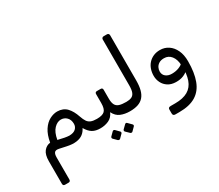

<svg xmlns="http://www.w3.org/2000/svg" viewBox="-172 -1147 2106 1846"><g transform="rotate(-30 881.0 -224.5)"><path d="M85 301Q62 301 62 278V27Q62 -45 90.5 -80.5Q119 -116 162 -121Q176 -202 209 -252Q242 -302 285 -324.5Q328 -347 370 -347Q435 -346 473.5 -305.5Q512 -265 535 -195Q548 -157 563 -135Q578 -113 602.5 -103.5Q627 -94 667 -94Q682 -94 682 -79V-28Q682 2 652 2Q599 2 565 -18Q531 -38 502 -87Q486 -53 458 -31.5Q430 -10 386 -4Q342 2 282 -11L208 -27Q172 -35 158.5 -19.5Q145 -4 145 34V278Q145 301 122 301ZM357 -87Q405 -88 428 -110Q451 -132 451 -164Q451 -209 425 -235.5Q399 -262 361 -262Q321 -262 285 -225Q249 -188 235 -109Q276 -99 304.5 -93.5Q333 -88 357 -87Z M652 2Q637 2 637 -14V-64Q637 -94 667 -94Q729 -94 753.5 -118Q778 -142 778 -205V-304Q778 -326 800 -326H840Q862 -326 862 -304V-205Q862 -162 874.5 -137.5Q887 -113 915.5 -103.5Q944 -94 993 -94Q1008 -94 1008 -79V-28Q1008 2 978 2Q923 2 878 -16.5Q833 -35 808 -86Q786 -36 743.5 -17Q701 2 652 2ZM762 184Q757 188 750 187.5Q743 187 738 183L701 146Q696 141 696 134Q696 127 701 122L738 85Q743 80 749.5 80Q756 80 762 85L798 122Q804 127 804.5 134Q805 141 799 147ZM899 184Q895 188 888 187.5Q881 187 876 183L838 146Q833 141 833 134Q833 127 838 122L876 85Q881 80 887.5 80Q894 80 898 85L935 122Q941 127 941.5 134Q942 141 936 147Z M978 2Q963 2 963 -13V-64Q963 -94 993 -94Q1028 -94 1051 -104Q1074 -114 1085 -141Q1096 -168 1096 -218V-727Q1096 -737 1102.5 -743.5Q1109 -750 1119 -750H1155Q1166 -750 1172 -743.5Q1178 -737 1178 -727V-226Q1178 -165 1166.5 -121.5Q1155 -78 1130.5 -50.5Q1106 -23 1068.5 -10.5Q1031 2 978 2Z M1342 246Q1328 246 1321 240Q1314 234 1314 219V176Q1314 164 1321 158.5Q1328 153 1343 153H1393Q1480 153 1533.5 122Q1587 91 1610 26.5Q1633 -38 1629 -138L1702 -136Q1702 -10 1670 75.5Q1638 161 1568.5 203.5Q1499 246 1386 246ZM1627 -137Q1624 -201 1594 -239Q1564 -277 1515 -277Q1481 -277 1459 -263.5Q1437 -250 1426.5 -229Q1416 -208 1416 -186Q1416 -150 1442 -129.5Q1468 -109 1508 -109Q1552 -109 1587 -123Q1622 -137 1634 -154L1645 -75Q1624 -50 1587 -34.5Q1550 -19 1502 -20Q1451 -21 1416 -43.5Q1381 -66 1363 -102Q1345 -138 1345 -179Q1345 -217 1356.5 -251Q1368 -285 1391 -310.5Q1414 -336 1446.5 -350.5Q1479 -365 1520 -365Q1572 -365 1613 -337.5Q1654 -310 1678 -259Q1702 -208 1702 -136Z"/></g></svg>

Font: Rubik
Style: Italic
Weight: 400
Italic angle: -12°
Designer: Hubert and Fischer
Foundry: Hubert and Fischer
Version: Version 2.300;gftools[0.9.30]